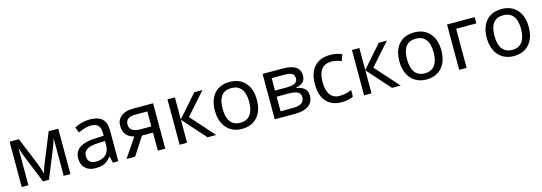

<svg xmlns="http://www.w3.org/2000/svg" viewBox="9 -1364 6185 2192"><g transform="rotate(-15 3102.0 -268.0)"><path d="M660.2 -536.1V0H581.1V-441.9Q564 -388.7 541 -330.1L407.2 0H335.9L202.1 -332Q184.1 -375 164.1 -441.9V0H85V-536.1H194.8L330.1 -207Q348.1 -161.1 370.1 -84Q384.8 -137.2 407.2 -193.8L546.9 -536.1Z M981 -61Q1054.7 -61 1096.9 -100.8Q1139.2 -140.6 1139.2 -213.9V-262.2L1060.1 -258.8Q967.8 -255.4 925.5 -229.5Q883.3 -203.6 883.3 -154.8Q883.3 -61 981 -61ZM1226.1 -365.2V0H1162.1L1145 -76.2H1141.1Q1101.1 -25.9 1061.3 -8.1Q1021.5 9.8 951.7 9.8Q881.8 9.8 836.9 -31.7Q792 -73.2 792 -148.9Q792 -312 1049.3 -319.8L1140.1 -323.2V-355Q1140.1 -416 1113.8 -445.1Q1087.4 -474.1 1026.1 -474.1Q964.8 -474.1 877.9 -433.1L851.1 -499Q937.5 -544.9 1034.4 -544.9Q1131.3 -544.9 1178.7 -502Q1226.1 -459 1226.1 -365.2Z M1550.3 -462.9Q1436 -462.9 1436 -377Q1436 -286.1 1566.9 -286.1H1693.4V-462.9ZM1351.1 -385.7Q1351.1 -452.1 1401.4 -494.1Q1451.7 -536.1 1541 -536.1H1781.2V0H1693.4V-212.9H1563L1425.3 0H1323.2L1476.1 -225.1Q1351.1 -256.8 1351.1 -385.7Z M2039.1 0H1951.2V-536.1H2039.1V-275.9L2268.1 -536.1H2364.3L2135.3 -277.8L2383.3 0H2281.2L2039.1 -272Z M2531.2 -269Q2531.2 -168 2571 -115.5Q2610.8 -63 2688 -63Q2765.1 -63 2805.2 -115.5Q2845.2 -168 2845.2 -269Q2845.2 -370.1 2804.9 -421.1Q2764.6 -472.2 2687 -472.2Q2531.2 -472.2 2531.2 -269ZM2686 9.8Q2613.3 9.8 2557.1 -24.2Q2501 -58.1 2470.7 -121.6Q2440.4 -185.1 2440.4 -269Q2440.4 -399.9 2505.9 -472.9Q2571.3 -545.9 2687 -545.9Q2802.7 -545.9 2869.4 -471.4Q2936 -397 2936 -267.3Q2936 -137.7 2869.6 -64Q2803.2 9.8 2686 9.8Z M3313.5 -462.9H3163.1V-315.9H3297.4Q3369.1 -315.9 3399.7 -333.7Q3430.2 -351.6 3430.2 -391.1Q3430.2 -430.7 3401.1 -446.8Q3372.1 -462.9 3313.5 -462.9ZM3445.3 -162.1Q3445.3 -207 3410.2 -225.1Q3375 -243.2 3307.1 -243.2H3163.1V-70.8H3309.1Q3445.3 -70.8 3445.3 -162.1ZM3533.2 -157.2Q3533.2 -81.1 3477.3 -40.5Q3421.4 0 3316.4 0H3075.2V-536.1H3315.4Q3516.1 -536.1 3516.1 -400.9Q3516.1 -349.1 3486.8 -322Q3457.5 -294.9 3403.3 -285.2V-280.8Q3533.2 -263.2 3533.2 -157.2Z M3870.6 -469.2Q3712.4 -469.2 3712.4 -268.1Q3712.4 -168.9 3751 -117.2Q3789.6 -65.4 3862.8 -65.9Q3936 -65.9 4004.4 -97.2V-19Q3948.7 9.8 3866.2 9.8Q3750.5 9.8 3686 -61.5Q3621.6 -132.8 3621.6 -266.1Q3621.1 -399.4 3686.5 -472.7Q3752 -545.9 3872.6 -545.9Q3956.5 -545.9 4013.2 -517.1L3986.3 -443.8Q3918.5 -469.2 3870.6 -469.2Z M4219.2 0H4131.3V-536.1H4219.2V-275.9L4448.2 -536.1H4544.4L4315.4 -277.8L4563.5 0H4461.4L4219.2 -272Z M4711.4 -269Q4711.4 -168 4751.2 -115.5Q4791 -63 4868.2 -63Q4945.3 -63 4985.4 -115.5Q5025.4 -168 5025.4 -269Q5025.4 -370.1 4985.1 -421.1Q4944.8 -472.2 4867.2 -472.2Q4711.4 -472.2 4711.4 -269ZM4866.2 9.8Q4793.5 9.8 4737.3 -24.2Q4681.2 -58.1 4650.9 -121.6Q4620.6 -185.1 4620.6 -269Q4620.6 -399.9 4686 -472.9Q4751.5 -545.9 4867.2 -545.9Q4982.9 -545.9 5049.6 -471.4Q5116.2 -397 5116.2 -267.3Q5116.2 -137.7 5049.8 -64Q4983.4 9.8 4866.2 9.8Z M5582.5 -461.9H5343.3V0H5255.4V-536.1H5582.5Z M5744.6 -269Q5744.6 -168 5784.4 -115.5Q5824.2 -63 5901.4 -63Q5978.5 -63 6018.6 -115.5Q6058.6 -168 6058.6 -269Q6058.6 -370.1 6018.3 -421.1Q5978 -472.2 5900.4 -472.2Q5744.6 -472.2 5744.6 -269ZM5899.4 9.8Q5826.7 9.8 5770.5 -24.2Q5714.4 -58.1 5684.1 -121.6Q5653.8 -185.1 5653.8 -269Q5653.8 -399.9 5719.2 -472.9Q5784.7 -545.9 5900.4 -545.9Q6016.1 -545.9 6082.8 -471.4Q6149.4 -397 6149.4 -267.3Q6149.4 -137.7 6083 -64Q6016.6 9.8 5899.4 9.8Z"/></g></svg>

Font: NotoSans
Style: Regular
Weight: 400
Designer: Monotype Design team
Foundry: Monotype Imaging Inc.
Version: Version 1.04